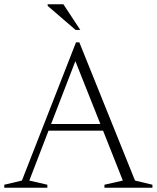

<svg xmlns="http://www.w3.org/2000/svg" viewBox="-25 -878 733 898"><path d="M606.5 -33.5 688 -14V0H463.5V-14L549.5 -33.5L457 -267H202L112 -33.5L196.5 -14V0H-5V-14L77.5 -33.5L330.5 -680H346ZM214 -298H444.5L327.5 -592ZM350.5 -738H328.5L198 -850.5V-858H271.5Z"/></svg>

Font: Newsreader Text Light
Style: Regular
Weight: 300
Designer: Hugues Gentile
Foundry: Production Type
Version: Version 1.002